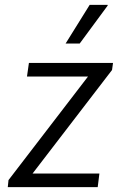

<svg xmlns="http://www.w3.org/2000/svg" viewBox="-20 -770 506 790"><path d="M12 0 15 -29 342 -455H91L99 -511H445L441 -482L114 -56H389L382 0ZM250 -591 349 -750H423V-747L308 -591Z"/></svg>

Font: Chivo ExtraLight
Style: Italic
Weight: 250
Italic angle: -8.05°
Designer: Hector Gatti
Foundry: Omnibus-Type
Version: Version 2.002